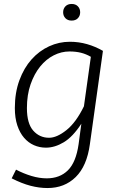

<svg xmlns="http://www.w3.org/2000/svg" viewBox="-20 -745 618 970"><path d="M434 -16Q419 94 362.5 149.5Q306 205 220 205Q178 205 134 193.5Q90 182 39 156L61 112Q99 132 139 144Q179 156 216 156Q282 156 323 115.5Q364 75 377 -16L391 -120Q348 -54 302.5 -26.5Q257 1 212 1Q180 1 151.5 -11.5Q123 -24 101.5 -49Q80 -74 67.5 -111.5Q55 -149 55 -199Q55 -277 78 -339.5Q101 -402 139.5 -445Q178 -488 228 -511Q278 -534 333 -534Q378 -534 420 -522Q462 -510 500 -488ZM228 -49Q267 -49 315.5 -87.5Q364 -126 404 -208L439 -458Q415 -472 389 -478.5Q363 -485 331 -485Q290 -485 251.5 -465.5Q213 -446 183 -409Q153 -372 134.5 -319Q116 -266 116 -199Q116 -121 148 -85Q180 -49 228 -49ZM342 -641Q322 -641 310.5 -653Q299 -665 299 -683Q299 -701 310.5 -713Q322 -725 342 -725Q362 -725 373.5 -713Q385 -701 385 -683Q385 -665 373.5 -653Q362 -641 342 -641Z"/></svg>

Font: Glekhifnjqigglhiwekvrgaqftz
Style: Regular
Weight: 300
Italic angle: -8°
Designer: Carrois Corporate & Edenspiekermann
Foundry: Carrois Corporate GbR & Edenspiekermann AG
Version: Version 2.001